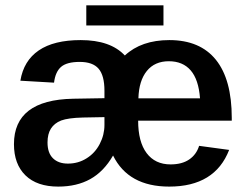

<svg xmlns="http://www.w3.org/2000/svg" viewBox="-20 -688 929 718"><path d="M836.9 -127.4Q783.7 9.8 612.8 9.8Q460 9.8 402.8 -106.4Q368.2 -46.4 317.6 -18.3Q267.1 9.8 197.8 9.8Q118.2 9.8 75.2 -32.2Q32.2 -74.2 32.2 -148.9Q32.2 -314.5 253.4 -318.8L370.6 -320.8V-348.6Q370.6 -405.8 348.6 -431.2Q326.7 -456.5 278.3 -456.5Q230 -456.5 208.5 -438Q187 -419.4 182.1 -378.9L56.2 -386.2Q68.4 -460.9 125 -499.5Q181.6 -538.1 281.7 -538.1Q393.1 -538.1 446.8 -480.5Q508.8 -538.1 613.3 -538.1Q728 -538.1 787.4 -464.4Q846.7 -390.6 846.7 -247.1V-236.8H496.6Q496.6 -157.7 528.3 -115.5Q560.1 -73.2 617.7 -73.2Q660.6 -73.2 687.5 -91.6Q714.4 -109.9 724.6 -142.6ZM728 -320.3Q722.7 -390.6 693.1 -424.8Q663.6 -459 611.3 -459Q558.6 -459 529.1 -422.6Q499.5 -386.2 497.6 -320.3ZM157.7 -155.3Q157.7 -116.2 178 -96.2Q198.2 -76.2 233.9 -76.2Q272.9 -76.2 304.2 -96.2Q335.4 -115.7 353 -149.7Q370.6 -183.6 370.6 -220.7V-250L289.6 -248.5Q234.9 -247.1 208.5 -237.3Q183.1 -227.1 170.4 -207Q157.7 -187 157.7 -155.3ZM302.7 -668H591.3V-592.8H302.7Z"/></svg>

Font: Arimo SemiBold
Style: Regular
Weight: 600
Designer: Steve Matteson
Foundry: Monotype Imaging Inc.
Version: Version 1.33